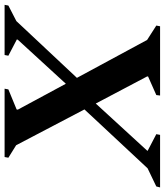

<svg xmlns="http://www.w3.org/2000/svg" viewBox="-0 -738 700 815"><g transform="rotate(-90 349.5 -330.0)"><path d="M-38 0 -34 -16 43 -53 293 -321 141 -611 88 -644 91 -660H381L378 -644L293 -609L292 -604L402 -400L589 -604L590 -608L521 -644L524 -660H737L734 -644L668 -610L427 -353L588 -55L649 -16L646 0H352L354 -16L433 -51V-55L318 -273L120 -57L117 -53L188 -16L185 0Z"/></g></svg>

Font: Spectral SC
Style: Bold Italic
Weight: 700
Italic angle: -10°
Designer: Jean-Baptiste Levee
Foundry: Production Type
Version: Version 2.001